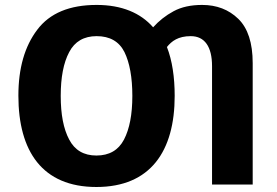

<svg xmlns="http://www.w3.org/2000/svg" viewBox="-20 -745 1118 775"><path d="M685.1 -357.9C685.1 -432.6 675.3 -500.5 653.8 -555.2C672.9 -579.1 699.2 -599.1 750 -599.1C806.2 -599.1 835.9 -556.6 835.9 -478V0H1000V-490.2C1000 -571.8 980.5 -631.3 941.9 -668.9C903.3 -706.5 854.5 -725.1 795.9 -725.1C750.5 -725.1 712.4 -716.8 680.7 -699.7C648.9 -682.6 621.1 -660.6 598.1 -634.8C547.4 -692.9 471.2 -725.1 370.1 -725.1C260.7 -725.1 180.7 -691.9 130.4 -625C79.6 -558.1 54.2 -469.7 54.2 -358.9C54.2 -134.3 150.9 9.8 369.1 9.8C587.4 9.8 685.1 -134.8 685.1 -357.9ZM225.1 -357.9C225.1 -432.6 236.3 -491.7 259.3 -534.7C281.7 -577.6 318.8 -599.1 370.1 -599.1C423.3 -599.1 460.9 -577.6 482.4 -534.7C503.4 -491.7 514.2 -432.6 514.2 -357.9C514.2 -283.2 502.9 -224.6 480.5 -181.6C458 -138.7 420.9 -117.2 369.1 -117.2C318.4 -117.2 281.7 -138.7 259.3 -181.6C236.3 -224.6 225.1 -283.2 225.1 -357.9Z"/></svg>

Font: Avrile Sans
Style: Bold
Weight: 700
Designer: Monotype Design Team, Google (font), Stefan Peev (BGR Cyrillic), Cristiano Sobral (main changes)
Foundry: The Avrile Sans Project Authors
Version: Version 3.110